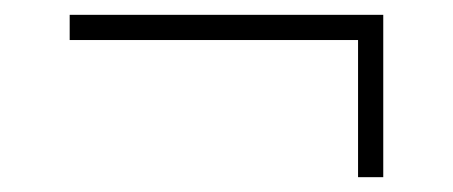

<svg xmlns="http://www.w3.org/2000/svg" viewBox="-20 -292 611 259"><path d="M463 -53V-238H74V-272H497V-53Z"/></svg>

Font: Saira Expanded Thin
Style: Regular
Weight: 250
Width: 7
Designer: Hector Gatti with collaboration of the Omnibus-Type team
Foundry: Omnibus-Type
Version: Version 1.101